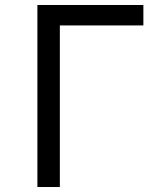

<svg xmlns="http://www.w3.org/2000/svg" viewBox="-20 -750 640 770"><path d="M130 0V-730H555V-648H220V0Z"/></svg>

Font: JetBrainsMono NFM
Style: Regular
Weight: 400
Monospace: yes
Designer: Philipp Nurullin, Konstantin Bulenkov
Foundry: JetBrains
Version: Version 2.304; ttfautohint (v1.8.4.7-5d5b);Nerd Fonts 3.3.0